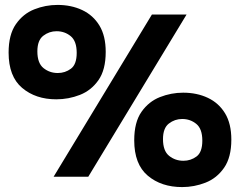

<svg xmlns="http://www.w3.org/2000/svg" viewBox="-20 -719 976 781"><path d="M209 -315Q125 -315 70 -361.5Q15 -408 15 -505Q15 -578 44.5 -620.5Q74 -663 119.5 -681Q165 -699 214 -699Q270 -699 314.5 -678Q359 -657 384.5 -615Q410 -573 410 -508Q410 -435 380.5 -393Q351 -351 305 -333Q259 -315 209 -315ZM198 0 598 -660H739L339 0ZM215 -422Q245 -422 268.5 -439.5Q292 -457 292 -504Q292 -552 267.5 -572Q243 -592 210 -592Q180 -592 156 -573.5Q132 -555 132 -510Q132 -462 157 -442Q182 -422 215 -422ZM721 42Q636 42 581 -4.5Q526 -51 526 -148Q526 -222 555.5 -264Q585 -306 630.5 -324Q676 -342 725 -342Q781 -342 825.5 -321Q870 -300 895.5 -258Q921 -216 921 -151Q921 -79 891.5 -36.5Q862 6 816 24Q770 42 721 42ZM726 -65Q756 -65 779.5 -82.5Q803 -100 803 -147Q803 -195 778.5 -215Q754 -235 721 -235Q691 -235 667 -216.5Q643 -198 643 -153Q643 -105 668 -85Q693 -65 726 -65Z"/></svg>

Font: Bricolage Grotesque 96pt Bricolage Grotesque 48pt Regular
Style: Bold
Weight: 700
Designer: Mathieu Triay
Foundry: Atelier Triay
Version: Version 1.001; ttfautohint (v1.8.4.7-5d5b);gftools[0.9.33.de